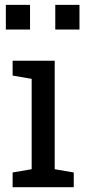

<svg xmlns="http://www.w3.org/2000/svg" viewBox="-20 -782 358 802"><path d="M32.7 0V-61.5L112.3 -75.2V-452.6L32.7 -466.3V-528.3H208.5V-75.2L288.1 -61.5V0ZM210.9 -658.7V-761.7H312V-658.7ZM4.4 -658.7V-761.7H105.5V-658.7Z"/></svg>

Font: Roboto Slab
Style: Regular
Weight: 400
Designer: Google
Version: Version 2.000; ttfautohint (v1.8.1.43-b0c9)